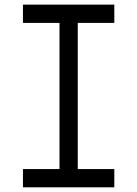

<svg xmlns="http://www.w3.org/2000/svg" viewBox="-20 -801 587 821"><path d="M78.1 0V-78.1H234.4V-703.1H78.1V-781.2H468.8V-703.1H312.5V-78.1H468.8V0Z"/></svg>

Font: Luculent
Style: Regular
Weight: 400
Monospace: yes
Designer: Andrew Kensler
Version: Version 1.0.0-845fa02f9341